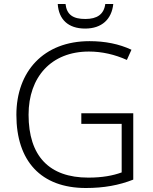

<svg xmlns="http://www.w3.org/2000/svg" viewBox="-20 -931 764 961"><path d="M547 -911H507C500 -859 466 -836 407 -836C346 -836 314 -857 308 -911H269C274 -834 321 -788 406 -788C490 -788 539 -835 547 -911ZM387 -364V-311H589V-68C545 -52 492 -42 422 -42C226 -42 123 -150 123 -357C123 -545 236 -673 425 -673C491 -673 555 -658 615 -631L638 -682C576 -711 506 -725 428 -725C198 -725 62 -573 62 -356C62 -126 184 10 410 10C500 10 576 -4 647 -32V-364Z"/></svg>

Font: Noto Sans Kannada Light
Style: Regular
Weight: 300
Designer: Jelle Bosma - Monotype Design Team
Foundry: Monotype Imaging Inc.
Version: Version 2.005